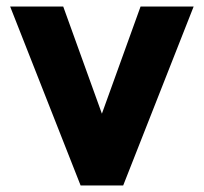

<svg xmlns="http://www.w3.org/2000/svg" viewBox="-20 -566 622 586"><path d="M11 -546H173L291 -219L409 -546H571L356 0H226Z"/></svg>

Font: Eudoxus Sans ExtraBold
Style: Regular
Weight: 800
Designer: Stijn de Vries
Foundry: tokotype
Version: Version 2.005